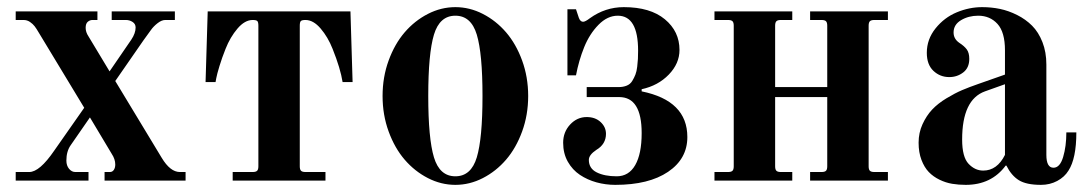

<svg xmlns="http://www.w3.org/2000/svg" viewBox="-20 -506 3056 538"><path d="M24 0V-24H62Q91 -24 132 -84L216 -204L89 -414Q82 -426 77 -432.5Q72 -439 64 -444.5Q56 -450 46 -450H24V-474H253V-450H239Q232 -450 226 -445Q220 -440 220 -428Q220 -416 228 -404L287 -306L348 -395Q360 -413 360 -429Q360 -439 351.5 -444.5Q343 -450 333 -450H293V-474H470V-450H443Q433 -450 421.5 -441Q410 -432 403 -422Q396 -412 382 -393L303 -279L433 -64Q457 -24 484 -24H500V0H273V-24H288Q295 -24 299 -30Q303 -36 303 -45Q303 -60 293 -75L232 -177L178 -99Q166 -82 166 -56Q166 -42 173.5 -33Q181 -24 191 -24H228V0Z M556 -276 562 -474H962L968 -276H940Q934 -314 912 -369Q899 -402 878.5 -426Q858 -450 836 -450Q826 -450 823 -447Q820 -444 820 -434V-40Q820 -31 823.5 -27.5Q827 -24 836 -24H892V0H632V-24H688Q697 -24 700.5 -27.5Q704 -31 704 -40V-434Q704 -444 701 -447Q698 -450 688 -450Q666 -450 645.5 -426Q625 -402 612 -369Q602 -344 595 -321Q588 -298 586 -287L584 -276Z M1196 -409Q1180 -356 1180 -237Q1180 -118 1196 -65Q1212 -12 1256 -12Q1300 -12 1316 -65Q1332 -118 1332 -237Q1332 -356 1316 -409Q1300 -462 1256 -462Q1212 -462 1196 -409ZM1069 -137.5Q1052 -184 1052 -237Q1052 -290 1069 -336.5Q1086 -383 1114 -415.5Q1142 -448 1179 -467Q1216 -486 1256 -486Q1296 -486 1333 -467Q1370 -448 1398 -415.5Q1426 -383 1443 -336.5Q1460 -290 1460 -237Q1460 -184 1443 -137.5Q1426 -91 1398 -58.5Q1370 -26 1333 -7Q1296 12 1256 12Q1216 12 1179 -7Q1142 -26 1114 -58.5Q1086 -91 1069 -137.5Z M1624 -178Q1648 -178 1663 -164Q1678 -150 1678 -131Q1678 -102 1651 -86Q1630 -72 1630 -58Q1630 -34 1652 -23Q1674 -12 1708 -12Q1742 -12 1760 -43.5Q1778 -75 1778 -133Q1778 -234 1715 -234H1624V-262H1714Q1726 -262 1736 -266Q1746 -270 1751.5 -279Q1757 -288 1760.5 -297Q1764 -306 1765.5 -319Q1767 -332 1767.5 -341Q1768 -350 1768 -364Q1768 -462 1711 -462Q1682 -462 1657 -436.5Q1632 -411 1617 -374Q1602 -337 1594 -295H1570V-480H1594L1602 -456Q1606 -445 1614 -445Q1620 -445 1633 -455Q1676 -486 1728 -486Q1802 -486 1843 -452Q1884 -418 1884 -366Q1884 -328 1854 -297Q1824 -266 1778 -256V-250Q1906 -224 1906 -122Q1906 -61 1852 -24.5Q1798 12 1704 12Q1677 12 1651.5 5Q1626 -2 1605 -16Q1584 -30 1571 -53Q1558 -76 1558 -106Q1558 -136 1577.5 -157Q1597 -178 1624 -178Z M1982 0V-24H2020Q2029 -24 2032.5 -27.5Q2036 -31 2036 -40V-434Q2036 -443 2032.5 -446.5Q2029 -450 2020 -450H1982V-474H2200V-450H2168Q2159 -450 2155.5 -446.5Q2152 -443 2152 -434V-262H2298V-434Q2298 -443 2294.5 -446.5Q2291 -450 2282 -450H2250V-474H2468V-450H2430Q2421 -450 2417.5 -446.5Q2414 -443 2414 -434V-40Q2414 -31 2417.5 -27.5Q2421 -24 2430 -24H2468V0H2250V-24H2282Q2291 -24 2294.5 -27.5Q2298 -31 2298 -40V-234H2152V-40Q2152 -31 2155.5 -27.5Q2159 -24 2168 -24H2200V0Z M2676 -115Q2676 -66 2694 -47Q2712 -28 2735 -28Q2774 -28 2796 -72V-270L2740 -250Q2676 -227 2676 -115ZM2554 -106Q2554 -134 2565 -158Q2576 -182 2592 -199Q2608 -216 2632 -230.5Q2656 -245 2676 -253.5Q2696 -262 2722 -271L2796 -297V-365Q2796 -416 2775 -439Q2754 -462 2721 -462Q2694 -462 2673 -449.5Q2652 -437 2652 -415Q2652 -397 2668 -386Q2682 -377 2689 -367.5Q2696 -358 2696 -341Q2696 -316 2679 -303Q2662 -290 2640 -290Q2614 -290 2595.5 -307.5Q2577 -325 2577 -358Q2577 -396 2601.5 -426.5Q2626 -457 2661 -471.5Q2696 -486 2732 -486Q2758 -486 2782 -481Q2806 -476 2830 -464Q2854 -452 2872 -434Q2890 -416 2901 -388Q2912 -360 2912 -325V-72Q2912 -36 2932 -36Q2950 -36 2959 -66Q2968 -96 2968 -135H2996Q2996 -62 2974 -28Q2963 -10 2942.5 1Q2922 12 2897 12Q2856 12 2835 -1Q2814 -14 2800 -42H2798Q2758 12 2686 12Q2666 12 2648 9Q2630 6 2612.5 -2.5Q2595 -11 2582.5 -24Q2570 -37 2562 -58Q2554 -79 2554 -106Z"/></svg>

Font: Old Standard TT
Style: Bold
Weight: 700
Designer: Alexey Kryukov <alexios@thessalonica.org.ru>
Version: Version 2.2